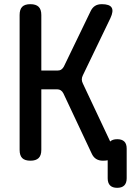

<svg xmlns="http://www.w3.org/2000/svg" viewBox="-20 -760 640 920"><path d="M126 10Q99 10 86.5 -2.5Q74 -15 74 -42V-688Q74 -715 86.5 -727.5Q99 -740 125.5 -740Q152 -740 165 -727.5Q178 -715 178 -688V-422H256Q267 -422 274 -427Q281 -432 286 -441L414 -706Q422 -723 435 -731.5Q448 -740 468 -740Q505 -740 515 -723.5Q525 -707 509 -673L377 -399Q372 -389 372 -379.5Q372 -370 377 -360L508 -82Q519 -93 542 -93Q564 -93 575.5 -82Q587 -71 587 -48V94Q587 117 575.5 128.5Q564 140 541.5 140Q519 140 507.5 128.5Q496 117 496 94V8Q486 10 473 10Q454 10 440.5 1.5Q427 -7 419 -25L284 -312Q279 -322 271.5 -327Q264 -332 254 -332H178V-42Q178 -15 165 -2.5Q152 10 126 10Z"/></svg>

Font: Maple Mono Medium
Style: Regular
Weight: 500
Monospace: yes
Designer: subframe7536
Version: Version 7.000